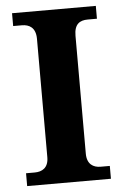

<svg xmlns="http://www.w3.org/2000/svg" viewBox="-52 -752 505 790"><g transform="rotate(-5 200.5 -357.0)"><path d="M28 0H374V-53H336C306 -53 280 -68 280 -112V-599C280 -647 303 -661 336 -661H374V-714H28V-661H64C94 -661 121 -647 121 -600V-111C121 -67 94 -53 64 -53H28Z"/></g></svg>

Font: Noto Serif Malayalam
Style: Bold
Weight: 700
Designer: Indian type Foundry, Jelle Bosma, Monotype Design Team
Foundry: Monotype Imaging Inc.
Version: Version 2.104